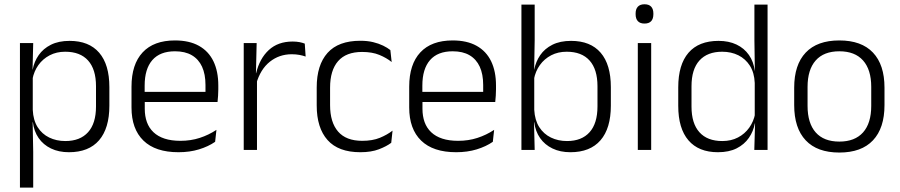

<svg xmlns="http://www.w3.org/2000/svg" viewBox="-20 -684 4106 876"><path d="M294.5 10.5Q248 10.5 212.8 -6.5Q177.5 -23.5 156.2 -54.2Q135 -85 130 -126.5H110L129.5 -183Q131.5 -136 151.5 -104.2Q171.5 -72.5 204.5 -56.5Q237.5 -40.5 278 -40.5Q345.5 -40.5 381.8 -80.8Q418 -121 418 -198V-291Q418 -367.5 382 -407.8Q346 -448 277.5 -448Q238 -448 206.8 -431.8Q175.5 -415.5 155.2 -387.2Q135 -359 128 -322L111.5 -366.5H129Q136 -403 156.5 -432.5Q177 -462 212.2 -479.8Q247.5 -497.5 297.5 -497.5Q386 -497.5 432.5 -443.5Q479 -389.5 479 -286.5V-202Q479 -98.5 432 -44Q385 10.5 294.5 10.5ZM131.5 172H71V-487.5H131.5L128.5 -366L129.5 -346V-139.5L129 -125.5L131.5 9Z M794.5 10.5Q689 10.5 634.5 -42.5Q580 -95.5 580 -193.5V-288.5Q580 -390.5 630.8 -445Q681.5 -499.5 778.5 -499.5Q843.5 -499.5 887.5 -475Q931.5 -450.5 953.8 -404.5Q976 -358.5 976 -294V-276.5Q976 -262 975 -247.5Q974 -233 972.5 -218.5H916.5Q917.5 -240.5 917.5 -260.2Q917.5 -280 917.5 -296.5Q917.5 -345.5 901.8 -379.8Q886 -414 855.2 -432Q824.5 -450 778.5 -450Q710 -450 675 -409.8Q640 -369.5 640 -293.5V-246L640.5 -238V-187.5Q640.5 -154 650.2 -127Q660 -100 680.2 -80.8Q700.5 -61.5 731.2 -51.5Q762 -41.5 803 -41.5Q850.5 -41.5 891.2 -54.8Q932 -68 967.5 -91.5L961.5 -37Q930.5 -15.5 888 -2.5Q845.5 10.5 794.5 10.5ZM959 -218.5H611.5V-265H959Z M1149 -301.5 1133.5 -348 1148.5 -350Q1164.5 -417 1206.5 -455.8Q1248.5 -494.5 1315 -494.5Q1332.5 -494.5 1346.5 -491.8Q1360.5 -489 1370.5 -485L1374.5 -426Q1362 -430.5 1346 -433.5Q1330 -436.5 1311 -436.5Q1254 -436.5 1211 -402.2Q1168 -368 1149 -301.5ZM1152.5 0H1092V-487.5H1151L1147.5 -341L1152.5 -336Z M1624 10.5Q1524 10.5 1474.5 -45Q1425 -100.5 1425 -203V-285Q1425 -387.5 1474.5 -442.8Q1524 -498 1624 -498Q1656.5 -498 1682.2 -491.8Q1708 -485.5 1728 -475.8Q1748 -466 1761 -455.5L1767 -401Q1743.5 -420 1710.8 -433.5Q1678 -447 1632 -447Q1559 -447 1522.5 -405Q1486 -363 1486 -284V-204.5Q1486 -126 1522.5 -83.8Q1559 -41.5 1632.5 -41.5Q1679.5 -41.5 1713 -55.2Q1746.5 -69 1771 -88L1765 -32.5Q1744 -16.5 1709 -3Q1674 10.5 1624 10.5Z M2061.5 10.5Q1956 10.5 1901.5 -42.5Q1847 -95.5 1847 -193.5V-288.5Q1847 -390.5 1897.8 -445Q1948.5 -499.5 2045.5 -499.5Q2110.5 -499.5 2154.5 -475Q2198.5 -450.5 2220.8 -404.5Q2243 -358.5 2243 -294V-276.5Q2243 -262 2242 -247.5Q2241 -233 2239.5 -218.5H2183.5Q2184.5 -240.5 2184.5 -260.2Q2184.5 -280 2184.5 -296.5Q2184.5 -345.5 2168.8 -379.8Q2153 -414 2122.2 -432Q2091.5 -450 2045.5 -450Q1977 -450 1942 -409.8Q1907 -369.5 1907 -293.5V-246L1907.5 -238V-187.5Q1907.5 -154 1917.2 -127Q1927 -100 1947.2 -80.8Q1967.5 -61.5 1998.2 -51.5Q2029 -41.5 2070 -41.5Q2117.5 -41.5 2158.2 -54.8Q2199 -68 2234.5 -91.5L2228.5 -37Q2197.5 -15.5 2155 -2.5Q2112.5 10.5 2061.5 10.5ZM2226 -218.5H1878.5V-265H2226Z M2582.5 10.5Q2536 10.5 2500.8 -6.5Q2465.5 -23.5 2444 -54.2Q2422.5 -85 2417.5 -126.5H2397.5L2417.5 -183Q2420 -136 2440.2 -104.2Q2460.5 -72.5 2493.5 -56.5Q2526.5 -40.5 2567 -40.5Q2634 -40.5 2670 -80.8Q2706 -121 2706 -198.5V-290.5Q2706 -367.5 2670 -407.8Q2634 -448 2565.5 -448Q2526 -448 2494.8 -431.8Q2463.5 -415.5 2443.2 -387.2Q2423 -359 2416 -322L2400 -366.5H2417.5Q2424.5 -403 2444.8 -432.5Q2465 -462 2500.2 -479.8Q2535.5 -497.5 2585.5 -497.5Q2674 -497.5 2720.5 -443.5Q2767 -389.5 2767 -286.5V-202Q2767 -98.5 2719.8 -44Q2672.5 10.5 2582.5 10.5ZM2419.5 0H2359V-663H2419.5V-500.5L2417 -361L2417.5 -347.5V-142L2416.5 -122Z M2951 0H2890V-487.5H2951ZM2920.5 -576.5Q2900.5 -576.5 2890.2 -587.5Q2880 -598.5 2880 -619V-622.5Q2880 -642.5 2890.2 -653.5Q2900.5 -664.5 2920.5 -664.5Q2941 -664.5 2951 -653.5Q2961 -642.5 2961 -622.5V-619Q2961 -598.5 2951 -587.5Q2941 -576.5 2920.5 -576.5Z M3255.5 10.5Q3167.5 10.5 3121 -43.8Q3074.5 -98 3074.5 -201V-285.5Q3074.5 -389 3121.2 -443.2Q3168 -497.5 3258.5 -497.5Q3305 -497.5 3340.2 -480.8Q3375.5 -464 3397 -433.2Q3418.5 -402.5 3423.5 -361H3443.5L3423.5 -305.5Q3421.5 -352.5 3401.5 -384Q3381.5 -415.5 3348.8 -431.8Q3316 -448 3275 -448Q3207.5 -448 3171.2 -408Q3135 -368 3135 -290.5V-197.5Q3135 -121 3171 -80.8Q3207 -40.5 3275.5 -40.5Q3316 -40.5 3347 -56.8Q3378 -73 3398.2 -101.2Q3418.5 -129.5 3425.5 -166L3441.5 -121H3424Q3417.5 -85 3396.8 -55Q3376 -25 3341 -7.2Q3306 10.5 3255.5 10.5ZM3482 0H3421.5L3425 -122L3423.5 -142V-347.5L3424 -362L3422 -500.5V-663H3482Z M3809.5 12Q3708.5 12 3656 -43.8Q3603.5 -99.5 3603.5 -204.5V-284Q3603.5 -388.5 3656 -444Q3708.5 -499.5 3809.5 -499.5Q3910.5 -499.5 3963 -444Q4015.5 -388.5 4015.5 -284V-204.5Q4015.5 -99.5 3963 -43.8Q3910.5 12 3809.5 12ZM3809.5 -38Q3880.5 -38 3917.8 -80Q3955 -122 3955 -201V-287.5Q3955 -366 3917.8 -408Q3880.5 -450 3809.5 -450Q3738.5 -450 3701.5 -408Q3664.5 -366 3664.5 -287.5V-201Q3664.5 -122 3701.5 -80Q3738.5 -38 3809.5 -38Z"/></svg>

Font: Anek Devanagari Medium Light
Style: Regular
Weight: 300
Version: Version 1.003